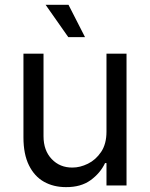

<svg xmlns="http://www.w3.org/2000/svg" viewBox="-20 -768 621 795"><path d="M420.9 -222.7V-545.9H503.9V0H420.9V-92.8H415Q395.5 -51.3 355.2 -22Q314.9 7.3 252.9 6.8Q201.7 6.8 162.1 -15.4Q122.6 -37.6 99.9 -83.5Q77.1 -129.4 77.1 -199.2V-545.9H160.2V-204.1Q160.2 -145 194.1 -109.4Q228 -73.7 280.3 -74.2Q311.5 -74.2 344 -90.1Q376.5 -106 398.7 -138.9Q420.9 -171.9 420.9 -222.7ZM262.7 -614.3 168.9 -748H263.7L332 -614.3Z"/></svg>

Font: Inter V
Style: 
Weight: 400
Designer: Rasmus Andersson
Foundry: rsms
Version: Version 4.000;git-a3f224843